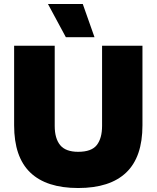

<svg xmlns="http://www.w3.org/2000/svg" viewBox="-20 -934 787 965"><path d="M396 -914 455 -747H311L221 -914ZM696 -704V-304Q696 -145 614.5 -67Q533 11 373 11Q213 11 132 -67Q51 -145 51 -304V-704H255V-301Q255 -238 282.5 -204.5Q310 -171 373 -171Q440 -171 466.5 -205Q493 -239 493 -301V-704Z"/></svg>

Font: Prodigy Sans ExtraBold
Style: Regular
Weight: 800
Designer: Wei Huang
Foundry: Wei Huang
Version: Version 1.003; ttfautohint (v1.8.3)